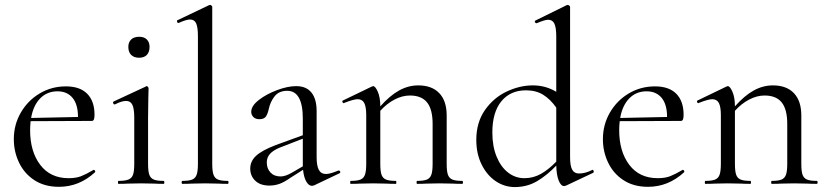

<svg xmlns="http://www.w3.org/2000/svg" viewBox="-20 -745 3351 778"><path d="M360 -57Q363 -57 365 -53Q367 -49 365 -47Q301 12 219 12Q161 12 120 -14.5Q79 -41 57.5 -85.5Q36 -130 36 -181Q36 -240 64.5 -289Q93 -338 141 -366.5Q189 -395 247 -395Q304 -395 333.5 -365Q363 -335 363 -280Q363 -267 360.5 -261Q358 -255 352 -255L104 -254Q102 -232 102 -218Q102 -131 143 -77Q184 -23 258 -23Q288 -23 308.5 -31Q329 -39 358 -56ZM106 -267 296 -271Q296 -322 274 -348.5Q252 -375 213 -375Q171 -375 143 -346.5Q115 -318 106 -267Z M460 -12Q487 -12 500.5 -17.5Q514 -23 519 -37Q524 -51 524 -81V-268Q524 -304 516.5 -320Q509 -336 491 -336Q473 -336 446 -322H444Q440 -322 438.5 -327Q437 -332 441 -334L570 -394Q572 -396 574 -396Q577 -396 579.5 -393Q582 -390 582 -387Q582 -380 581 -347Q580 -314 580 -269V-81Q580 -51 585 -37Q590 -23 603 -17.5Q616 -12 643 -12Q646 -12 646 -6Q646 0 643 0Q620 0 606 -1L552 -2L498 -1Q484 0 460 0Q458 0 458 -6Q458 -12 460 -12ZM500 -555Q500 -574 511.5 -585Q523 -596 544 -596Q564 -596 575 -585Q586 -574 586 -555Q586 -534 575 -522.5Q564 -511 544 -511Q523 -511 511.5 -522.5Q500 -534 500 -555Z M719 -12Q746 -12 759 -17.5Q772 -23 777 -37.5Q782 -52 782 -81V-598Q782 -634 775 -650Q768 -666 750 -666Q735 -666 704 -652H702Q699 -652 697.5 -657Q696 -662 699 -663L827 -724L831 -725Q834 -725 837 -722.5Q840 -720 840 -717V-81Q840 -52 845 -37.5Q850 -23 863 -17.5Q876 -12 903 -12Q906 -12 906 -6Q906 0 903 0Q880 0 866 -1L811 -2L757 -1Q743 0 719 0Q716 0 716 -6Q716 -12 719 -12Z M1353 -54Q1357 -54 1358.5 -49.5Q1360 -45 1356 -43L1253 6Q1247 8 1244 8Q1231 8 1221 -9.5Q1211 -27 1208 -57L1156 -24Q1132 -7 1112.5 0Q1093 7 1072 7Q1035 7 1014.5 -12.5Q994 -32 994 -62Q994 -92 1018 -114Q1042 -136 1097 -157L1207 -197V-264Q1207 -377 1144 -377Q1110 -377 1092.5 -354.5Q1075 -332 1069 -303Q1065 -284 1057.5 -273Q1050 -262 1031 -262Q1015 -262 1006.5 -271Q998 -280 998 -292Q998 -316 1029 -340Q1060 -364 1103 -380Q1146 -396 1180 -396Q1221 -396 1242 -370Q1263 -344 1263 -295V-108Q1263 -73 1272 -56.5Q1281 -40 1301 -40Q1318 -40 1351 -54ZM1207 -71V-76V-183L1114 -147Q1087 -136 1074 -121.5Q1061 -107 1061 -87Q1061 -62 1076 -46Q1091 -30 1117 -30Q1137 -30 1164 -46Z M1853 0Q1829 0 1815 -1L1761 -2L1708 -1Q1694 0 1670 0Q1668 0 1668 -6Q1668 -12 1670 -12Q1697 -12 1710 -17.5Q1723 -23 1728 -37.5Q1733 -52 1733 -81V-243Q1733 -302 1710.5 -330Q1688 -358 1641 -358Q1610 -358 1578.5 -341.5Q1547 -325 1521 -296V-81Q1521 -51 1526 -37Q1531 -23 1544 -17.5Q1557 -12 1584 -12Q1586 -12 1586 -6Q1586 0 1584 0Q1560 0 1546 -1L1492 -2L1439 -1Q1425 0 1401 0Q1399 0 1399 -6Q1399 -12 1401 -12Q1428 -12 1441 -17.5Q1454 -23 1459 -37.5Q1464 -52 1464 -81V-278Q1464 -312 1456 -327.5Q1448 -343 1429 -343Q1413 -343 1375 -328L1373 -327Q1369 -327 1367.5 -332Q1366 -337 1370 -338L1486 -394Q1492 -396 1492 -396Q1501 -396 1511 -373Q1521 -350 1521 -314Q1559 -357 1596.5 -378Q1634 -399 1675 -399Q1730 -399 1760 -367.5Q1790 -336 1790 -277V-81Q1790 -51 1795 -37Q1800 -23 1813 -17.5Q1826 -12 1853 -12Q1856 -12 1856 -6Q1856 0 1853 0Z M2381 -57Q2384 -57 2385.5 -52Q2387 -47 2384 -45L2274 7Q2268 9 2266 9Q2253 9 2244 -13Q2235 -35 2234 -74Q2197 -35 2156.5 -11Q2116 13 2066 13Q2024 13 1988.5 -11Q1953 -35 1931.5 -78.5Q1910 -122 1910 -178Q1910 -249 1945 -299Q1980 -349 2033 -374Q2086 -399 2139 -399Q2191 -399 2234 -373V-597Q2234 -633 2226.5 -649Q2219 -665 2201 -665Q2188 -665 2155 -651H2153Q2149 -651 2147.5 -656Q2146 -661 2150 -662L2276 -724L2281 -725Q2283 -725 2286.5 -722.5Q2290 -720 2290 -717V-109Q2290 -73 2298.5 -57.5Q2307 -42 2326 -42Q2352 -42 2379 -56ZM2234 -90V-309Q2210 -343 2181 -361Q2152 -379 2111 -379Q2048 -379 2011.5 -334.5Q1975 -290 1975 -208Q1975 -153 1992 -111Q2009 -69 2038.5 -46Q2068 -23 2105 -23Q2141 -23 2172 -40.5Q2203 -58 2234 -90Z M2747 -57Q2750 -57 2752 -53Q2754 -49 2752 -47Q2688 12 2606 12Q2548 12 2507 -14.5Q2466 -41 2444.5 -85.5Q2423 -130 2423 -181Q2423 -240 2451.5 -289Q2480 -338 2528 -366.5Q2576 -395 2634 -395Q2691 -395 2720.5 -365Q2750 -335 2750 -280Q2750 -267 2747.5 -261Q2745 -255 2739 -255L2491 -254Q2489 -232 2489 -218Q2489 -131 2530 -77Q2571 -23 2645 -23Q2675 -23 2695.5 -31Q2716 -39 2745 -56ZM2493 -267 2683 -271Q2683 -322 2661 -348.5Q2639 -375 2600 -375Q2558 -375 2530 -346.5Q2502 -318 2493 -267Z M3290 0Q3266 0 3252 -1L3198 -2L3145 -1Q3131 0 3107 0Q3105 0 3105 -6Q3105 -12 3107 -12Q3134 -12 3147 -17.5Q3160 -23 3165 -37.5Q3170 -52 3170 -81V-243Q3170 -302 3147.5 -330Q3125 -358 3078 -358Q3047 -358 3015.5 -341.5Q2984 -325 2958 -296V-81Q2958 -51 2963 -37Q2968 -23 2981 -17.5Q2994 -12 3021 -12Q3023 -12 3023 -6Q3023 0 3021 0Q2997 0 2983 -1L2929 -2L2876 -1Q2862 0 2838 0Q2836 0 2836 -6Q2836 -12 2838 -12Q2865 -12 2878 -17.5Q2891 -23 2896 -37.5Q2901 -52 2901 -81V-278Q2901 -312 2893 -327.5Q2885 -343 2866 -343Q2850 -343 2812 -328L2810 -327Q2806 -327 2804.5 -332Q2803 -337 2807 -338L2923 -394Q2929 -396 2929 -396Q2938 -396 2948 -373Q2958 -350 2958 -314Q2996 -357 3033.5 -378Q3071 -399 3112 -399Q3167 -399 3197 -367.5Q3227 -336 3227 -277V-81Q3227 -51 3232 -37Q3237 -23 3250 -17.5Q3263 -12 3290 -12Q3293 -12 3293 -6Q3293 0 3290 0Z"/></svg>

Font: Cormorant Garamond
Style: Regular
Weight: 400
Designer: Christian Thalmann (Catharsis Fonts)
Version: Version 3.000